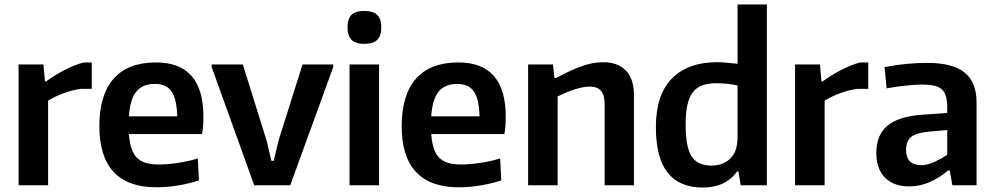

<svg xmlns="http://www.w3.org/2000/svg" viewBox="-20 -828 4443 858"><path d="M63 -540H174L181 -464H186Q221 -490 266.5 -514Q312 -538 354 -549H390V-431H342Q303 -426 263 -411Q223 -396 195 -378V0H63Z M679 9Q552 9 488 -59.5Q424 -128 424 -264Q424 -404 488 -476.5Q552 -549 677 -549Q889 -549 889 -307Q889 -281 887.5 -263.5Q886 -246 883 -229H556Q559 -191 567.5 -165Q576 -139 592 -123Q608 -107 632 -100Q656 -93 690 -93Q728 -93 775 -100Q822 -107 864 -120L869 -22Q828 -8 777.5 0.5Q727 9 679 9ZM672 -453Q617 -453 589 -418.5Q561 -384 556 -308H772Q770 -386 746.5 -419.5Q723 -453 672 -453Z M926 -528V-540H1065L1171 -201L1193 -109H1203L1225 -201L1332 -540H1469V-528L1277 0H1116Z M1608 -632Q1569 -632 1551 -650Q1533 -668 1533 -706Q1533 -744 1550.5 -761.5Q1568 -779 1608 -779Q1648 -779 1666 -761Q1684 -743 1684 -706Q1684 -668 1666 -650Q1648 -632 1608 -632ZM1542 -540H1674V0H1542Z M2030 9Q1903 9 1839 -59.5Q1775 -128 1775 -264Q1775 -404 1839 -476.5Q1903 -549 2028 -549Q2240 -549 2240 -307Q2240 -281 2238.5 -263.5Q2237 -246 2234 -229H1907Q1910 -191 1918.5 -165Q1927 -139 1943 -123Q1959 -107 1983 -100Q2007 -93 2041 -93Q2079 -93 2126 -100Q2173 -107 2215 -120L2220 -22Q2179 -8 2128.5 0.5Q2078 9 2030 9ZM2023 -453Q1968 -453 1940 -418.5Q1912 -384 1907 -308H2123Q2121 -386 2097.5 -419.5Q2074 -453 2023 -453Z M2340 -540H2451L2458 -479H2464Q2535 -517 2583 -533.5Q2631 -550 2675 -550Q2741 -550 2777 -512.5Q2813 -475 2813 -403V0H2682V-359Q2682 -404 2665.5 -422.5Q2649 -441 2616 -441Q2587 -441 2549.5 -429Q2512 -417 2472 -397V0H2340Z M3120 10Q3016 10 2963.5 -56.5Q2911 -123 2911 -260Q2911 -405 2983 -477.5Q3055 -550 3183 -550Q3207 -550 3229.5 -547.5Q3252 -545 3276 -543V-808H3407V0H3290L3280 -62H3274Q3223 10 3120 10ZM3159 -88Q3210 -88 3243 -119Q3276 -150 3276 -216V-446Q3254 -451 3230 -453.5Q3206 -456 3180 -456Q3144 -456 3118 -446.5Q3092 -437 3075.5 -415Q3059 -393 3051.5 -358Q3044 -323 3044 -271Q3044 -171 3070.5 -129.5Q3097 -88 3159 -88Z M3533 -540H3644L3651 -464H3656Q3691 -490 3736.5 -514Q3782 -538 3824 -549H3860V-431H3812Q3773 -426 3733 -411Q3693 -396 3665 -378V0H3533Z M4044 5Q3973 5 3934.5 -34.5Q3896 -74 3896 -145Q3896 -224 3945 -265.5Q3994 -307 4097 -315L4213 -323V-344Q4213 -374 4208 -394.5Q4203 -415 4190 -427.5Q4177 -440 4155.5 -445Q4134 -450 4100 -450Q4084 -450 4064.5 -448.5Q4045 -447 4024 -445Q4003 -443 3982 -440Q3961 -437 3942 -433L3933 -528Q3984 -538 4031 -542.5Q4078 -547 4122 -547Q4237 -547 4290.5 -504Q4344 -461 4344 -370V0H4236L4224 -66H4216Q4178 -33 4134 -14Q4090 5 4044 5ZM4097 -90Q4125 -90 4156 -104.5Q4187 -119 4213 -136V-247L4133 -240Q4076 -235 4052.5 -216.5Q4029 -198 4029 -159Q4029 -90 4097 -90Z"/></svg>

Font: Encode Sans Narrow
Style: SemiBold
Weight: 600
Designer: Pablo Impallari, Andres Torresi
Foundry: Pablo Impallari, Andres Torresi
Version: Version 1.000; ttfautohint (v1.00) -l 8 -r 50 -G 200 -x 14 -